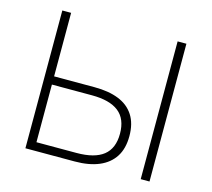

<svg xmlns="http://www.w3.org/2000/svg" viewBox="-101 -827 1048 949"><g transform="rotate(15 422.5 -352.5)"><path d="M105 0V-705H150V-380H357Q430 -380 481 -359.5Q532 -339 559 -297Q586 -255 586 -191Q586 -127 559 -85Q532 -43 481 -21.5Q430 0 357 0ZM150 -43H355Q447 -43 492.5 -79Q538 -115 538 -190Q538 -266 492 -302Q446 -338 355 -338H150ZM695 0V-705H740V0Z"/></g></svg>

Font: Nunito Sans 10pt ExtraLight
Style: Regular
Weight: 250
Designer: Vernon Adams
Foundry: Vernon Adams
Version: Version 3.101;gftools[0.9.27]